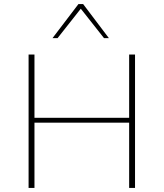

<svg xmlns="http://www.w3.org/2000/svg" viewBox="-20 -927 807 947"><path d="M617 0V-658H646V0ZM121 0V-658H150V0ZM133 -322V-346H636V-322ZM493 -739 373 -891 367 -907H390L517 -739ZM239 -739 367 -907H390L384 -891L264 -739Z"/></svg>

Font: Ysabeau Office Thin
Style: Regular
Weight: 250
Designer: Christian Thalmann (Catharsis Fonts)
Version: Version 2.001;gftools[0.9.30]; featfreeze: tnum,lnum,ss02